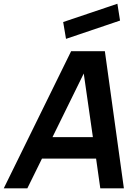

<svg xmlns="http://www.w3.org/2000/svg" viewBox="-38 -1030 756 1050"><path d="M323 -817.5 307.5 -909.5 604 -1009.5 618.5 -917.5ZM487.5 -162.5H191.5L111.5 0H-17.5L351 -750H535.5L639.5 0H510.5ZM470 -280 420 -628 249 -280Z"/></svg>

Font: Russisch Sans
Style: Bold Italic
Weight: 700
Italic angle: -10°
Designer: Michael Sharanda (font) & Cristiano Sobral (main changes)
Foundry: Michael Sharanda
Version: Version 2.00;September 8, 2020;FontCreator 13.0.0.2681 64-bi